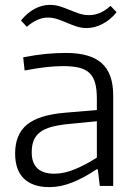

<svg xmlns="http://www.w3.org/2000/svg" viewBox="-20 -762 558 787"><path d="M183 5Q114 5 78 -30Q42 -65 42 -133Q42 -211 90.5 -251Q139 -291 247 -300L377 -311V-359Q377 -396 370 -421.5Q363 -447 347 -462.5Q331 -478 304.5 -484.5Q278 -491 239 -491Q204 -491 166 -486.5Q128 -482 81 -473L75 -527Q126 -537 167.5 -541Q209 -545 251 -545Q350 -545 397 -503Q444 -461 444 -371V0H389L381 -68H376Q324 -33 276 -14Q228 5 183 5ZM203 -50Q243 -50 287.5 -68.5Q332 -87 377 -116V-265L264 -254Q221 -250 191.5 -242Q162 -234 144 -220Q126 -206 118 -186Q110 -166 110 -138Q110 -50 203 -50ZM66 -678Q92 -710 122.5 -726Q153 -742 184 -742Q207 -742 227 -735.5Q247 -729 266 -721Q285 -713 304.5 -706.5Q324 -700 345 -700Q392 -700 433 -738L458 -712Q433 -681 400.5 -664Q368 -647 335 -647Q314 -647 294 -653.5Q274 -660 254.5 -668.5Q235 -677 215.5 -683.5Q196 -690 176 -690Q133 -690 90 -652Z"/></svg>

Font: Encode Sans Normal
Style: Light
Weight: 300
Designer: Pablo Impallari, Andres Torresi
Foundry: Pablo Impallari, Andres Torresi
Version: Version 1.000; ttfautohint (v1.00) -l 8 -r 50 -G 200 -x 14 -